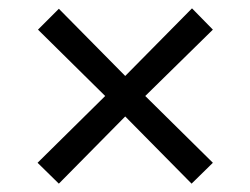

<svg xmlns="http://www.w3.org/2000/svg" viewBox="-20 -481 600 460"><path d="M121 -41 70 -91 232 -251 71 -410 121 -460 280 -299 440 -461 490 -410 328 -251 490 -91 439 -41 280 -202Z"/></svg>

Font: Cairo Play
Style: Regular
Weight: 400
Designer: Mohamed Gaber, Accademia di Belle Arti di Urbino
Foundry: Kief Type Foundry, Accademia di Belle Arti di Urbino
Version: Version 3.119